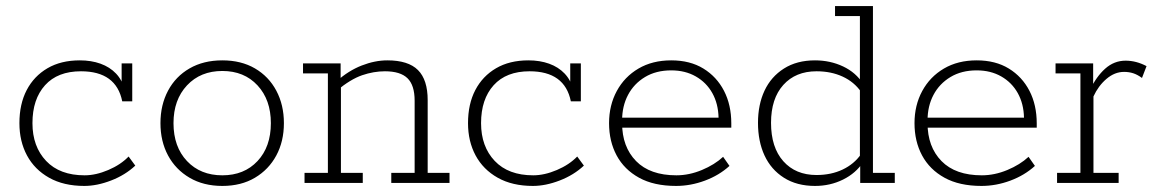

<svg xmlns="http://www.w3.org/2000/svg" viewBox="-20 -603 3808 633"><path d="M258 10Q190 10 142 -17Q94 -44 69 -90.5Q44 -137 44 -197Q44 -260 68 -306Q92 -352 136.5 -378Q181 -404 243 -404Q281 -404 311.5 -393Q342 -382 362.5 -360.5Q383 -339 391 -307L381 -305V-394H416V-269H383Q363 -368 247 -368Q170 -368 128.5 -322Q87 -276 87 -197Q87 -120 132 -72.5Q177 -25 259 -25Q296 -25 337 -42.5Q378 -60 404 -87L426 -57Q393 -26 346.5 -8Q300 10 258 10Z M713 10Q651 10 605 -17Q559 -44 534 -90.5Q509 -137 509 -197Q509 -257 534 -304Q559 -351 605 -377.5Q651 -404 713 -404Q775 -404 820.5 -377.5Q866 -351 891 -304Q916 -257 916 -197Q916 -137 891 -90.5Q866 -44 820.5 -17Q775 10 713 10ZM713 -25Q785 -25 829 -72Q873 -119 873 -197Q873 -274 829 -321.5Q785 -369 713 -369Q641 -369 596.5 -321.5Q552 -274 552 -197Q552 -119 596.5 -72Q641 -25 713 -25Z M984 0V-33H1061V-361H979V-394H1103V-340L1091 -336Q1129 -370 1172.5 -387Q1216 -404 1257 -404Q1326 -404 1358 -372Q1390 -340 1390 -273V-33H1462V0H1270V-33H1347V-271Q1347 -322 1323.5 -345Q1300 -368 1249 -368Q1212 -368 1174 -355Q1136 -342 1090 -304L1104 -329V-33H1176V0Z M1737 10Q1669 10 1621 -17Q1573 -44 1548 -90.5Q1523 -137 1523 -197Q1523 -260 1547 -306Q1571 -352 1615.5 -378Q1660 -404 1722 -404Q1760 -404 1790.5 -393Q1821 -382 1841.5 -360.5Q1862 -339 1870 -307L1860 -305V-394H1895V-269H1862Q1842 -368 1726 -368Q1649 -368 1607.5 -322Q1566 -276 1566 -197Q1566 -120 1611 -72.5Q1656 -25 1738 -25Q1775 -25 1816 -42.5Q1857 -60 1883 -87L1905 -57Q1872 -26 1825.5 -8Q1779 10 1737 10Z M2209 10Q2136 10 2087 -17Q2038 -44 2013 -90.5Q1988 -137 1988 -197Q1988 -256 2013.5 -303Q2039 -350 2085 -377Q2131 -404 2193 -404Q2255 -404 2299 -377Q2343 -350 2367 -303.5Q2391 -257 2391 -196V-182H2019V-215H2349Q2348 -261 2328.5 -296Q2309 -331 2274 -351Q2239 -371 2193 -371Q2143 -371 2106.5 -349Q2070 -327 2050.5 -290Q2031 -253 2031 -206V-197Q2031 -119 2077 -72Q2123 -25 2210 -25Q2252 -25 2294 -42.5Q2336 -60 2364 -86L2385 -56Q2351 -25 2304 -7.5Q2257 10 2209 10Z M2667 10Q2607 10 2564.5 -17Q2522 -44 2500.5 -90.5Q2479 -137 2479 -198Q2479 -258 2500.5 -304Q2522 -350 2564.5 -377Q2607 -404 2667 -404Q2717 -404 2759.5 -384Q2802 -364 2826 -326L2815 -332V-550H2733V-583H2858V-33H2930V0H2816V-63L2826 -69Q2802 -32 2759.5 -11Q2717 10 2667 10ZM2672 -26Q2720 -26 2758 -44Q2796 -62 2819 -95L2815 -72V-322L2819 -300Q2796 -333 2758 -350.5Q2720 -368 2672 -368Q2603 -368 2562.5 -323Q2522 -278 2522 -198Q2522 -117 2562.5 -71.5Q2603 -26 2672 -26Z M3216 10Q3143 10 3094 -17Q3045 -44 3020 -90.5Q2995 -137 2995 -197Q2995 -256 3020.5 -303Q3046 -350 3092 -377Q3138 -404 3200 -404Q3262 -404 3306 -377Q3350 -350 3374 -303.5Q3398 -257 3398 -196V-182H3026V-215H3356Q3355 -261 3335.5 -296Q3316 -331 3281 -351Q3246 -371 3200 -371Q3150 -371 3113.5 -349Q3077 -327 3057.5 -290Q3038 -253 3038 -206V-197Q3038 -119 3084 -72Q3130 -25 3217 -25Q3259 -25 3301 -42.5Q3343 -60 3371 -86L3392 -56Q3358 -25 3311 -7.5Q3264 10 3216 10Z M3465 0V-33H3542V-361H3460V-394H3584V-305L3574 -307Q3594 -350 3623.5 -376.5Q3653 -403 3691 -403Q3726 -403 3760 -385L3745 -346Q3730 -357 3716 -361.5Q3702 -366 3686 -366Q3655 -366 3628 -343Q3601 -320 3585 -285V-33H3668V0Z"/></svg>

Font: Rokkitt ExtraLight
Style: Regular
Weight: 250
Version: Version 3.103